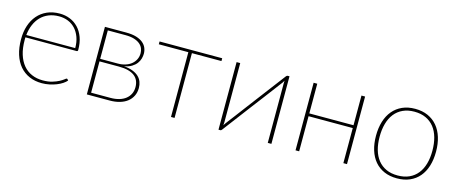

<svg xmlns="http://www.w3.org/2000/svg" viewBox="-37 -924 3219 1353"><g transform="rotate(15 1573.0 -247.5)"><path d="M275.5 -501Q315.5 -501 350.2 -487Q385 -473 411 -445.8Q437 -418.5 451.8 -378.5Q466.5 -338.5 466.5 -287Q466.5 -276.5 457.5 -276.5H84Q83.5 -271.5 83.5 -266.5Q83.5 -261.5 83.5 -256.5Q83.5 -197.5 97.5 -152.5Q111.5 -107.5 137 -77Q162.5 -46.5 198.8 -30.8Q235 -15 279.5 -15Q319 -15 348 -23.8Q377 -32.5 396.5 -43Q416 -53.5 426.8 -62.2Q437.5 -71 440.5 -71Q444.5 -71 447 -68L453.5 -60.5Q443.5 -48 425.5 -36Q407.5 -24 384.2 -14.8Q361 -5.5 333.8 0.2Q306.5 6 278 6Q227.5 6 186.8 -11.8Q146 -29.5 117.2 -63Q88.5 -96.5 73 -145.2Q57.5 -194 57.5 -256.5Q57.5 -310.5 72.2 -355.2Q87 -400 115 -432.5Q143 -465 183.5 -483Q224 -501 275.5 -501ZM276 -481Q234 -481 200.8 -467.5Q167.5 -454 143.5 -429.5Q119.5 -405 104.8 -370.5Q90 -336 85.5 -294H442.5Q442.5 -338.5 429.8 -373.2Q417 -408 394.8 -432Q372.5 -456 342 -468.5Q311.5 -481 276 -481Z M606 -493H761.5Q805 -493 835.2 -483.8Q865.5 -474.5 884.2 -459Q903 -443.5 911.5 -423.2Q920 -403 920 -380.5Q920 -364 914.8 -345Q909.5 -326 896.8 -309Q884 -292 862.5 -278.8Q841 -265.5 808 -259.5Q846 -256.5 872.8 -246Q899.5 -235.5 916.2 -219.5Q933 -203.5 940.8 -182.8Q948.5 -162 948.5 -138Q948.5 -106 936 -80.5Q923.5 -55 900.8 -37Q878 -19 845.5 -9.5Q813 0 773 0H606ZM632 -248V-19.5H773Q808 -19.5 836 -27.8Q864 -36 883.5 -51.5Q903 -67 913.5 -88.8Q924 -110.5 924 -137.5Q924 -162.5 915.5 -183Q907 -203.5 888.8 -218Q870.5 -232.5 842 -240.2Q813.5 -248 774 -248ZM632 -266.5H760Q790 -266.5 815.2 -274.5Q840.5 -282.5 858.5 -297.2Q876.5 -312 886.8 -332.5Q897 -353 897 -378Q897 -396 890 -413.2Q883 -430.5 867 -444Q851 -457.5 824.8 -465.8Q798.5 -474 760.5 -474H632Z M1004.5 -493H1461.5V-472.5H1246V0H1220V-472.5H1004.5Z M1566.5 0V-493H1593V-62.5Q1593 -50 1591.5 -39Q1594.5 -44 1597.2 -48.2Q1600 -52.5 1602.5 -56Q1603 -57 1617.5 -76Q1632 -95 1655 -125.2Q1678 -155.5 1707 -194.2Q1736 -233 1766.5 -273Q1838 -367 1928 -486Q1930 -488.5 1933 -490.8Q1936 -493 1938.5 -493H1952.5V0H1926V-430.5Q1926 -436 1926.2 -442Q1926.5 -448 1927 -454Q1922 -444 1916.5 -437Q1915.5 -436 1901.2 -417Q1887 -398 1864 -367.5Q1841 -337 1811.8 -298.5Q1782.5 -260 1752 -220Q1680.5 -126 1591 -7Q1589 -4.5 1586.2 -2.2Q1583.5 0 1580.5 0Z M2504 -493V0H2477.5V-256H2155V0H2128.5V-493H2155V-276.5H2477.5V-493Z M2868.5 -501Q2921 -501 2961.8 -482.8Q3002.5 -464.5 3030.5 -431.2Q3058.5 -398 3073 -351Q3087.5 -304 3087.5 -246.5Q3087.5 -189 3073 -142.2Q3058.5 -95.5 3030.5 -62.5Q3002.5 -29.5 2961.8 -11.8Q2921 6 2868.5 6Q2816 6 2775.2 -11.8Q2734.5 -29.5 2706.5 -62.5Q2678.5 -95.5 2664 -142.2Q2649.5 -189 2649.5 -246.5Q2649.5 -304 2664 -351Q2678.5 -398 2706.5 -431.2Q2734.5 -464.5 2775.2 -482.8Q2816 -501 2868.5 -501ZM2868.5 -15Q2916.5 -15 2952.5 -31.5Q2988.5 -48 3012.8 -78.5Q3037 -109 3049 -151.5Q3061 -194 3061 -246.5Q3061 -299 3049 -342Q3037 -385 3012.8 -415.8Q2988.5 -446.5 2952.5 -463.2Q2916.5 -480 2868.5 -480Q2820.5 -480 2784.5 -463.2Q2748.5 -446.5 2724.2 -415.8Q2700 -385 2688 -342Q2676 -299 2676 -246.5Q2676 -194 2688 -151.5Q2700 -109 2724.2 -78.5Q2748.5 -48 2784.5 -31.5Q2820.5 -15 2868.5 -15Z"/></g></svg>

Font: Lato Thin
Style: Regular
Weight: 200
Designer: Lukasz Dziedzic
Foundry: tyPoland Lukasz Dziedzic
Version: Version 2.007; 2014-02-27